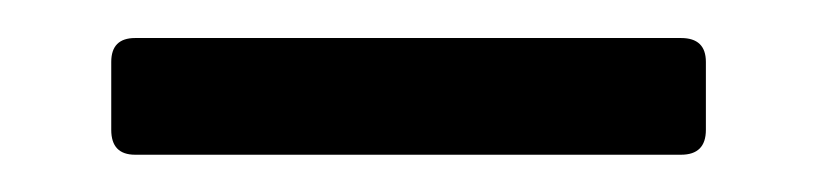

<svg xmlns="http://www.w3.org/2000/svg" viewBox="-20 -362 434 102"><path d="M341.8 -279.8H51.8Q39.1 -279.8 39.1 -293V-329.1Q39.1 -341.8 51.8 -341.8H341.8Q355 -341.8 355 -329.1V-293Q355 -279.8 341.8 -279.8Z"/></svg>

Font: Barlow
Style: Regular
Weight: 400
Designer: Jeremy Tribby
Foundry: Jeremy Tribby
Version: Version 1.101